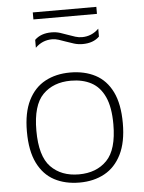

<svg xmlns="http://www.w3.org/2000/svg" viewBox="-59 -914 727 969"><g transform="rotate(-5 305.0 -429.0)"><path d="M305 9Q232 9 177.5 -20Q123 -49 92.5 -110.8Q62 -172.5 62 -270.5Q62 -366.5 92.8 -428Q123.5 -489.5 178.2 -519Q233 -548.5 305 -548.5Q378 -548.5 432.8 -519.8Q487.5 -491 517.8 -429.5Q548 -368 548 -270.5Q548 -174.5 517 -112.5Q486 -50.5 431.5 -20.8Q377 9 305 9ZM305 -32.5Q394 -32.5 447 -86.8Q500 -141 500 -269.5Q500 -356 476 -408.2Q452 -460.5 408.2 -483.8Q364.5 -507 305 -507Q216 -507 163 -453.2Q110 -399.5 110 -271Q110 -141.5 163 -87Q216 -32.5 305 -32.5ZM381 -686Q358 -686 337.2 -692.5Q316.5 -699 297 -706Q279.5 -712.5 262.5 -718Q245.5 -723.5 229 -723.5Q180 -723.5 144 -688V-728Q175 -758.5 229 -758.5Q252 -758.5 272.8 -752Q293.5 -745.5 313 -738Q330.5 -731.5 347.5 -726.2Q364.5 -721 381 -721Q430 -721 466 -756.5V-716.5Q435 -686 381 -686ZM144 -831.5V-867H466V-831.5Z"/></g></svg>

Font: Encode Sans Exp XLt
Style: Regular
Weight: 200
Width: 7
Designer: Multiple Designers
Foundry: Impallari Type
Version: Version 3.002; ttfautohint (v1.8.3) -l 8 -r 50 -G 200 -x 14 